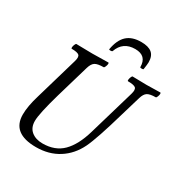

<svg xmlns="http://www.w3.org/2000/svg" viewBox="-202 -1031 1134 1194"><g transform="rotate(30 365.0 -434.0)"><path d="M316.9 -742.2Q329.1 -813.5 365.7 -847.2Q402.3 -880.9 467.8 -880.9Q519.5 -880.9 544.7 -859.9Q569.8 -838.9 569.8 -793.9Q569.8 -780.3 564 -742.2Q563.5 -738.3 551.8 -738.3Q540 -738.3 540 -742.2Q540 -824.2 457 -824.2Q369.6 -824.2 340.8 -742.2Q339.4 -739.7 333.3 -738.8Q327.1 -737.8 321.8 -738.8Q316.4 -739.7 316.9 -742.2ZM226.1 13.2Q54.2 13.2 54.2 -122.1Q54.2 -182.1 80.1 -267.1L168.9 -571.8Q178.7 -605 167 -616.5Q155.3 -627.9 112.8 -627.9Q109.4 -629.4 110.1 -638.2Q110.8 -647 115.5 -657.5Q120.1 -668 124 -668Q200.2 -666 238.8 -666Q277.8 -666 354 -668Q357.9 -666.5 356.9 -657.7Q356 -648.9 351.3 -638.4Q346.7 -627.9 342.8 -627.9Q300.3 -627.9 282 -616.5Q263.7 -605 253.9 -571.8L184.1 -333Q139.2 -176.8 139.2 -125Q139.2 -77.1 169.9 -52Q200.7 -26.9 250 -26.9Q339.4 -26.9 393.6 -81.1Q447.8 -135.3 479 -243.2L575.2 -571.8Q585 -605.5 573 -616.7Q561 -627.9 517.1 -627.9Q513.2 -629.4 514.2 -638.2Q515.1 -647 519.5 -657.5Q523.9 -668 527.8 -668Q594.2 -666 627.9 -666Q660.6 -666 727.1 -668Q731 -666.5 730.2 -657.7Q729.5 -648.9 725.1 -638.4Q720.7 -627.9 716.8 -627.9Q675.8 -627.9 657.7 -616.5Q639.6 -605 629.9 -571.8L587.9 -430.2Q529.3 -226.1 494.1 -152.8Q455.6 -73.7 386.7 -30.3Q317.9 13.2 226.1 13.2Z"/></g></svg>

Font: Junicode SmCond Medium
Style: Italic
Weight: 500
Width: 4
Italic angle: -11°
Designer: Peter S. Baker
Version: Version 2.206